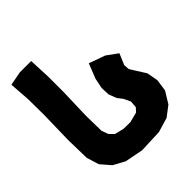

<svg xmlns="http://www.w3.org/2000/svg" viewBox="-192 -796 939 939"><g transform="rotate(-45 278.0 -326.0)"><path d="M371.1 15.6 446.3 -6.8 499 -46.9 536.1 -107.4 544.9 -168.9 534.2 -227.5 503.9 -275.4 484.4 -306.6 482.4 -335.9 506.8 -393.6 450.2 -434.6 366.2 -464.8 335.9 -387.7 325.2 -335 327.1 -288.1 342.8 -248 363.3 -221.7 379.9 -186.5 377 -150.4 359.4 -130.9 305.7 -117.2 258.8 -118.2 211.9 -129.9 189.5 -152.3 176.8 -186.5 174.8 -293 179.7 -450.2V-559.6L174.8 -671.9H95.7L24.4 -658.2L32.2 -548.8L33.2 -438.5L29.3 -269.5L32.2 -144.5L51.8 -81.1L95.7 -30.3L155.3 2L250 20.5Z"/></g></svg>

Font: MaokenAssortedSans-TC
Style: Regular
Weight: 500
Version: Version 0.83